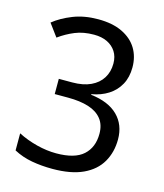

<svg xmlns="http://www.w3.org/2000/svg" viewBox="-110 -807 771 901"><g transform="rotate(15 275.5 -357.0)"><path d="M229 10Q176 10 128.5 1.5Q81 -7 40 -29V-112Q83 -90 132 -77.5Q181 -65 227 -65Q317 -65 358.5 -102.5Q400 -140 400 -206Q400 -250 377.5 -278Q355 -306 313.5 -319Q272 -332 214 -332H149V-406H214Q267 -406 303.5 -423Q340 -440 359 -470.5Q378 -501 378 -541Q378 -575 362.5 -599Q347 -623 320 -636Q293 -649 256 -649Q204 -649 164 -632.5Q124 -616 88 -590L43 -651Q80 -681 134 -702.5Q188 -724 256 -724Q326 -724 373.5 -701Q421 -678 445 -638.5Q469 -599 469 -547Q469 -499 449.5 -463.5Q430 -428 395.5 -406Q361 -384 315 -376V-373Q401 -363 446 -318.5Q491 -274 491 -203Q491 -141 463 -92.5Q435 -44 377 -17Q319 10 229 10Z"/></g></svg>

Font: hexoriya15
Style: Book
Weight: 400
Designer: Jelle Bosma - Monotype Design Team
Foundry: Monotype Imaging Inc.
Version: Version 2.003